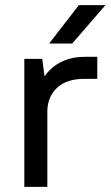

<svg xmlns="http://www.w3.org/2000/svg" viewBox="-20 -730 432 750"><path d="M75 -500H145L154 -432Q180 -469 220 -488.5Q260 -508 310 -508H360V-422H310Q241 -422 204 -388Q167 -354 165 -300V0H75ZM288 -710H392L262 -560H172Z"/></svg>

Font: Retni Sans Medium
Style: Regular
Weight: 500
Designer: Vitaly Kuzmin
Foundry: ParaType Ltd.
Version: Version 1.00;March 2, 2019;FontCreator 11.5.0.2425 64-bit; t